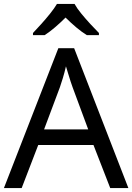

<svg xmlns="http://www.w3.org/2000/svg" viewBox="-20 -964 679 984"><path d="M545 0 459 -221H176L91 0H0L279 -717H360L638 0ZM352 -517Q349 -525 342 -546Q335 -567 328.5 -589.5Q322 -612 318 -624Q311 -593 302 -563.5Q293 -534 287 -517L206 -301H432ZM362 -944Q374 -922 396.5 -894.5Q419 -867 443.5 -840.5Q468 -814 487 -795V-784H425Q399 -800 371 -823.5Q343 -847 316 -874Q289 -847 262 -824Q235 -801 209 -784H149V-795Q168 -815 191.5 -841Q215 -867 237 -894.5Q259 -922 272 -944Z"/></svg>

Font: Noto Sans Meroitic
Style: Regular
Weight: 400
Designer: Monotype Design Team
Foundry: Monotype Imaging Inc.
Version: Version 2.002; ttfautohint (v1.8.4.7-5d5b)